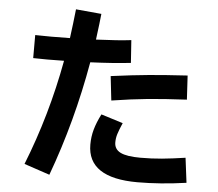

<svg xmlns="http://www.w3.org/2000/svg" viewBox="-57 -886 1114 980"><g transform="rotate(5 500.0 -395.5)"><path d="M596 -574Q509 -564 389 -559Q335 -251 231 31L100 -13Q203 -272 255 -555L170 -554L97 -555V-673L179 -672L275 -673Q285 -747 293 -822L424 -810Q420 -769 408 -677Q525 -682 588 -690ZM499 -498Q612 -513 693.5 -520.5Q775 -528 890 -535L897 -412Q780 -406 697.5 -398Q615 -390 513 -374ZM932 11Q799 30 682 30Q426 30 426 -141Q426 -181 436.5 -218.5Q447 -256 469 -299L581 -264Q565 -227 558.5 -206Q552 -185 552 -163Q552 -128 584 -112Q616 -96 686 -96Q744 -96 796.5 -101Q849 -106 916 -116Z"/></g></svg>

Font: IBM Plex Sans JP
Style: Bold
Weight: 700
Designer: Mike Abbink; Paul van der Laan; Pieter van Rosmalen; Wujin Sim; Yejin Wi; Jinhee Kim; Boomi Park; Yona Kim; Kichan Ma
Foundry: Sandoll Inc.
Version: Version 1.001